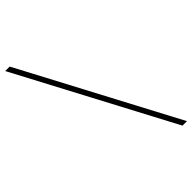

<svg xmlns="http://www.w3.org/2000/svg" viewBox="-276 -775 1062 1062"><g transform="rotate(-45 255.5 -243.5)"><path d="M513 210H478L-2 -697H33Z"/></g></svg>

Font: Hanken Grotesk ExtraLight
Style: Italic
Weight: 250
Italic angle: -8°
Designer: Alfredo Marco Pradil
Foundry: Hanken Design Co.
Version: Version 3.013